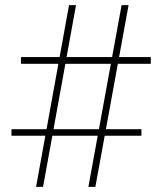

<svg xmlns="http://www.w3.org/2000/svg" viewBox="-20 -731 610 751"><path d="M250 -710.9H277.3L148.4 0H121.1ZM455.6 -710.9H482.9L353 0H325.7ZM62 -481.4V-507.8H569.8V-481.4ZM24.9 -200.2V-225.6H533.2V-200.2Z"/></svg>

Font: Heebo Thin
Style: Regular
Weight: 250
Designer: Oded Ezer
Foundry: Ezer Type House
Version: Version 3.100